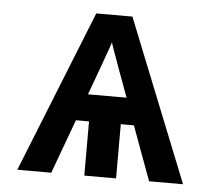

<svg xmlns="http://www.w3.org/2000/svg" viewBox="-43 -567 686 614"><g transform="rotate(5 300.0 -260.0)"><path d="M34 0 242 -520H358L566 0H457L393 -174H351V0H249V-174H207L143 0ZM238 -260H362L330 -347Q323 -368 315 -389Q307 -410 300 -432Q293 -410 285 -389Q277 -368 270 -347Z"/></g></svg>

Font: Iosevka Extended
Style: Bold
Weight: 700
Width: 7
Monospace: yes
Designer: Belleve Invis
Foundry: Belleve Invis
Version: Version 32.5.0; ttfautohint (v1.8.4)